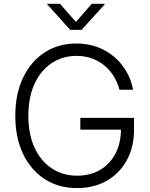

<svg xmlns="http://www.w3.org/2000/svg" viewBox="-20 -962 776 992"><path d="M378.4 9.8Q283.2 9.8 211.4 -36.4Q139.6 -82.5 99.4 -166.5Q59.1 -250.5 59.1 -363.3Q59.1 -477.1 99.4 -561Q139.6 -645 210.9 -691.2Q282.2 -737.3 375 -737.3Q434.6 -737.3 484.4 -718.5Q534.2 -699.7 572.3 -666.5Q610.4 -633.3 634.5 -590.1Q658.7 -546.9 667.5 -498.5H597.2Q587.9 -534.7 568.8 -566.2Q549.8 -597.7 521.5 -621.8Q493.2 -646 456.3 -659.7Q419.4 -673.3 375 -673.3Q303.2 -673.3 247.1 -636Q190.9 -598.6 158.7 -529.3Q126.5 -460 126.5 -363.3Q126.5 -268.1 158.7 -198.7Q190.9 -129.4 247.8 -91.8Q304.7 -54.2 378.4 -54.2Q445.8 -54.2 496.8 -84Q547.9 -113.8 576.4 -168.2Q605 -222.7 605 -296.4L627 -292H395V-353H672.4V-293Q672.4 -201.7 634.8 -133.5Q597.2 -65.4 531 -27.8Q464.8 9.8 378.4 9.8ZM290 -942.4 372.1 -848.6 454.1 -942.4H521V-939.5L401.4 -807.6H342.8L224.1 -939.5V-942.4Z"/></svg>

Font: Inter 18pt Light
Style: Regular
Weight: 300
Designer: Rasmus Andersson
Foundry: rsms
Version: Version 4.001;git-66647c0bb